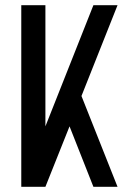

<svg xmlns="http://www.w3.org/2000/svg" viewBox="-20 -720 535 740"><path d="M62 0V-700H155V-233L340 -700H433L294 -350L433 0H340L248 -233L155 0Z"/></svg>

Font: Odibee Sans
Style: Regular
Weight: 400
Designer: James Barnard - Barnard Co. Limited
Version: Version 2.001; ttfautohint (v1.8.3)